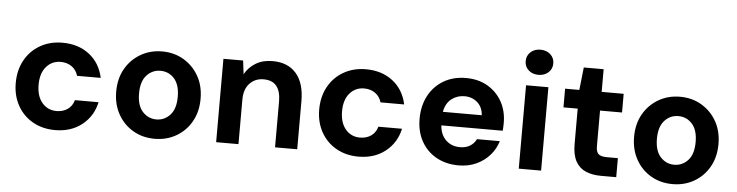

<svg xmlns="http://www.w3.org/2000/svg" viewBox="-46 -935 4438 1156"><g transform="rotate(5 2173.5 -356.5)"><path d="M310 12Q234 12 175 -21.5Q116 -55 83 -114.5Q50 -174 50 -250Q50 -328 83 -388Q116 -448 175 -482Q234 -516 310 -516Q406 -516 472 -465Q538 -414 557 -325H414Q404 -360 376 -380Q348 -400 309 -400Q256 -400 222 -360.5Q188 -321 188 -252Q188 -182 222 -142.5Q256 -103 309 -103Q348 -103 376 -122.5Q404 -142 414 -178H557Q538 -92 472 -40Q406 12 310 12Z M912 12Q839 12 781.5 -21.5Q724 -55 690.5 -114.5Q657 -174 657 -252Q657 -330 690.5 -389Q724 -448 782 -482Q840 -516 912 -516Q985 -516 1042.5 -482Q1100 -448 1133.5 -389Q1167 -330 1167 -252Q1167 -174 1133.5 -114.5Q1100 -55 1042 -21.5Q984 12 912 12ZM912 -105Q961 -105 995 -142Q1029 -179 1029 -252Q1029 -325 995.5 -362Q962 -399 912 -399Q863 -399 829 -362Q795 -325 795 -252Q795 -179 829 -142Q863 -105 912 -105Z M1283 0V-504H1402L1412 -422Q1435 -464 1477.5 -490Q1520 -516 1579 -516Q1672 -516 1722.5 -458Q1773 -400 1773 -291V0H1639V-278Q1639 -338 1613.5 -370Q1588 -402 1535 -402Q1484 -402 1451 -367Q1418 -332 1418 -269V0Z M2144 12Q2068 12 2009 -21.5Q1950 -55 1917 -114.5Q1884 -174 1884 -250Q1884 -328 1917 -388Q1950 -448 2009 -482Q2068 -516 2144 -516Q2240 -516 2306 -465Q2372 -414 2391 -325H2248Q2238 -360 2210 -380Q2182 -400 2143 -400Q2090 -400 2056 -360.5Q2022 -321 2022 -252Q2022 -182 2056 -142.5Q2090 -103 2143 -103Q2182 -103 2210 -122.5Q2238 -142 2248 -178H2391Q2372 -92 2306 -40Q2240 12 2144 12Z M2749 12Q2673 12 2614.5 -20.5Q2556 -53 2523.5 -111.5Q2491 -170 2491 -247Q2491 -326 2523 -386.5Q2555 -447 2613 -481.5Q2671 -516 2749 -516Q2824 -516 2880 -483Q2936 -450 2967 -394Q2998 -338 2998 -267Q2998 -256 2997.5 -244Q2997 -232 2996 -219H2625Q2629 -163 2662.5 -130.5Q2696 -98 2748 -98Q2785 -98 2809.5 -114Q2834 -130 2846 -155H2984Q2970 -108 2937 -70Q2904 -32 2856 -10Q2808 12 2749 12ZM2749 -406Q2705 -406 2671 -380Q2637 -354 2627 -301H2862Q2859 -349 2827.5 -377.5Q2796 -406 2749 -406Z M3180 -573Q3144 -573 3120.5 -594.5Q3097 -616 3097 -649Q3097 -682 3120.5 -703.5Q3144 -725 3180 -725Q3217 -725 3240.5 -703.5Q3264 -682 3264 -649Q3264 -616 3240.5 -594.5Q3217 -573 3180 -573ZM3112 0V-504H3247V0Z M3610 0Q3557 0 3517.5 -16.5Q3478 -33 3456 -72Q3434 -111 3434 -177V-391H3348V-504H3434L3449 -641H3569V-504H3702V-391H3569V-175Q3569 -141 3584 -128Q3599 -115 3635 -115H3701V0Z M4042 12Q3969 12 3911.5 -21.5Q3854 -55 3820.5 -114.5Q3787 -174 3787 -252Q3787 -330 3820.5 -389Q3854 -448 3912 -482Q3970 -516 4042 -516Q4115 -516 4172.5 -482Q4230 -448 4263.5 -389Q4297 -330 4297 -252Q4297 -174 4263.5 -114.5Q4230 -55 4172 -21.5Q4114 12 4042 12ZM4042 -105Q4091 -105 4125 -142Q4159 -179 4159 -252Q4159 -325 4125.5 -362Q4092 -399 4042 -399Q3993 -399 3959 -362Q3925 -325 3925 -252Q3925 -179 3959 -142Q3993 -105 4042 -105Z"/></g></svg>

Font: DM Sans
Style: Bold
Weight: 700
Designer: Colophon Foundry, Jonny Pinhorn
Foundry: Colophon Foundry
Version: Version 4.004; ttfautohint (v1.8.4.7-5d5b)